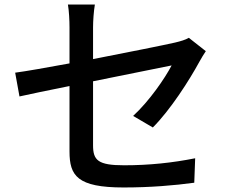

<svg xmlns="http://www.w3.org/2000/svg" viewBox="-20 -800 992 848"><path d="M47 -479 66 -374C107 -383 191 -401 287 -420V-131C287 -24 321 28 526 28C643 28 751 19 838 7L842 -101C742 -81 639 -70 528 -70C413 -70 391 -92 391 -158V-441C553 -474 715 -506 738 -511C709 -455 639 -353 568 -288L655 -237C732 -314 816 -445 861 -528C869 -543 881 -562 889 -574L814 -633C799 -624 778 -618 753 -612C710 -602 550 -570 391 -539V-678C391 -709 394 -750 399 -780H280C285 -750 287 -710 287 -678V-520C184 -501 93 -485 47 -479Z"/></svg>

Font: GenEiGothic-pro-SemiBold
Style: Regular
Weight: 500
Designer: Ryoko NISHIZUKA (kana & ideographs); Paul D. Hunt (Latin, Greek & Cyrillic); Wenlong ZHANG (bopomofo); Sandoll Communica
Foundry: Adobe Systems Incorporated; o_tamon
Version: Version 1.000.140830